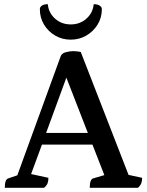

<svg xmlns="http://www.w3.org/2000/svg" viewBox="-20 -900 704 920"><path d="M3 0Q3 -40 19 -45L63 -60L271 -631Q276 -645 296 -650Q316 -655 330 -655Q348 -655 367 -651L596 -62L661 -48Q661 -33 657 -22Q653 -11 641 0H410Q410 -40 426 -45L480 -61L423 -207H181L129 -66L212 -48Q212 -33 208 -22Q204 -11 191 0ZM201 -263H401L298 -528ZM319 -710Q278 -710 244.5 -729.5Q211 -749 191 -782Q171 -815 171 -856Q171 -867 181.5 -873.5Q192 -880 209 -880Q213 -838 244 -810.5Q275 -783 319 -783Q363 -783 394 -810.5Q425 -838 429 -880Q446 -880 457 -873.5Q468 -867 468 -856Q468 -815 447.5 -782Q427 -749 393.5 -729.5Q360 -710 319 -710Z"/></svg>

Font: Petrona SemiBold
Style: Regular
Weight: 600
Designer: Ringo R. Seeber
Foundry: Ringo R. Seeber
Version: Version 2.001; ttfautohint (v1.8.3)